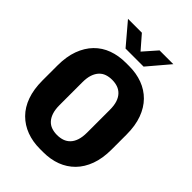

<svg xmlns="http://www.w3.org/2000/svg" viewBox="-257 -994 1114 1114"><g transform="rotate(45 300.0 -437.5)"><path d="M287 10Q228 10 178.5 -8.5Q129 -27 92.5 -63.5Q56 -100 36.5 -154.5Q17 -209 17 -281V-404Q17 -477 37 -531.5Q57 -586 93 -623Q129 -660 178.5 -678Q228 -696 287 -696H314Q373 -696 422.5 -677.5Q472 -659 508 -622.5Q544 -586 564 -531.5Q584 -477 584 -404V-281Q584 -209 564 -154.5Q544 -100 508 -63.5Q472 -27 423 -8.5Q374 10 314 10ZM300 -117Q325 -117 345.5 -124Q366 -131 381.5 -147Q397 -163 405.5 -188.5Q414 -214 414 -251V-437Q414 -474 405.5 -499Q397 -524 381.5 -540Q366 -556 345.5 -563Q325 -570 300 -570Q276 -570 255.5 -563Q235 -556 220 -540Q205 -524 196.5 -499Q188 -474 188 -437V-251Q188 -214 196.5 -188.5Q205 -163 220 -147Q235 -131 255.5 -124Q276 -117 300 -117ZM227 -753 115 -885H229L301 -802L374 -885H487L375 -753Z"/></g></svg>

Font: Chivo Mono Medium
Style: Bold
Weight: 700
Monospace: yes
Version: Version 1.008